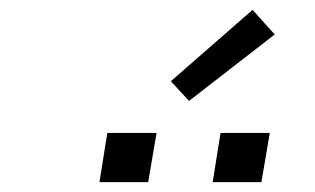

<svg xmlns="http://www.w3.org/2000/svg" viewBox="-20 -990 640 390"><path d="M511 -620H412L428 -720H528ZM281 -620H182L198 -720H298ZM364 -785 327 -825 493 -970 538 -920Z"/></svg>

Font: Iosevka SS04 Light Extended
Style: Italic
Weight: 300
Width: 7
Italic angle: -9°
Monospace: yes
Designer: Belleve Invis
Foundry: Belleve Invis
Version: Version 19.0.0; ttfautohint (v1.8.4)